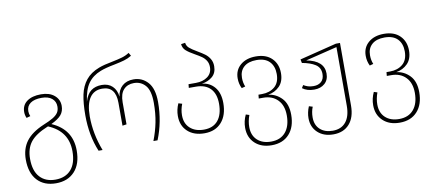

<svg xmlns="http://www.w3.org/2000/svg" viewBox="-79 -1047 3519 1555"><g transform="rotate(-10 1680.5 -269.5)"><path d="M483 -33Q483 78 426.5 139Q370 200 273 200Q175 200 119.5 139.5Q64 79 64 -31Q64 -120 109.5 -181Q155 -242 254 -284Q308 -306 336.5 -323.5Q365 -341 378 -361Q391 -381 391 -411Q391 -452 361 -477Q331 -502 276 -502Q217 -502 184.5 -479Q152 -456 152 -413Q152 -392 161 -372L129 -363Q118 -387 118 -413Q118 -469 160.5 -500Q203 -531 276 -531Q345 -531 385.5 -497Q426 -463 426 -410Q426 -366 401.5 -336.5Q377 -307 318 -279Q483 -207 483 -33ZM448 -33Q448 -198 288 -265Q286 -265 282 -263Q182 -222 140.5 -168.5Q99 -115 99 -31Q99 68 145.5 119Q192 170 273 170Q356 170 402 118Q448 66 448 -33Z M601 -301Q601 -400 615.5 -469Q630 -538 669 -586.5Q708 -635 779 -662Q821 -678 892 -691Q942 -701 974.5 -710.5Q1007 -720 1034 -738L1049 -712Q1020 -694 987.5 -684.5Q955 -675 905 -665Q830 -651 787 -634Q720 -608 683 -556.5Q646 -505 633 -407Q651 -468 686 -494Q721 -520 774 -520Q828 -520 861 -488.5Q894 -457 900 -402Q907 -457 942.5 -488.5Q978 -520 1035 -520Q1106 -520 1153 -467.5Q1200 -415 1200 -305Q1200 -143 1142 0H1108Q1136 -72 1150.5 -144.5Q1165 -217 1165 -304Q1165 -405 1128 -447.5Q1091 -490 1033 -490Q980 -490 948.5 -456Q917 -422 917 -352V-171L883 -166V-354Q883 -490 772 -490Q705 -490 670 -438.5Q635 -387 635 -286Q635 -142 690 0H657Q601 -134 601 -301Z M1719 -205Q1719 -105 1668 -47.5Q1617 10 1528 10Q1441 10 1389.5 -37.5Q1338 -85 1338 -165Q1338 -216 1360 -266L1390 -257Q1372 -211 1372 -165Q1372 -97 1414.5 -58.5Q1457 -20 1528 -20Q1604 -20 1644 -68.5Q1684 -117 1684 -206Q1684 -287 1642.5 -330.5Q1601 -374 1523 -374H1465L1468 -404H1529Q1587 -404 1625 -432Q1663 -460 1663 -511Q1663 -542 1649 -564Q1635 -586 1614.5 -600.5Q1594 -615 1560 -634Q1515 -659 1491.5 -680Q1468 -701 1465 -734L1499 -739Q1502 -713 1522 -695.5Q1542 -678 1585 -653Q1621 -632 1643.5 -615.5Q1666 -599 1682 -573Q1698 -547 1698 -512Q1698 -456 1662 -426Q1626 -396 1575 -389Q1638 -384 1678.5 -336.5Q1719 -289 1719 -205Z M2244 -16Q2244 84 2191.5 142Q2139 200 2047 200Q1961 200 1909.5 151.5Q1858 103 1858 24Q1858 -31 1882 -82L1910 -73Q1892 -24 1892 24Q1892 92 1934 131Q1976 170 2047 170Q2124 170 2166 120.5Q2208 71 2208 -17Q2208 -99 2163.5 -145Q2119 -191 2045 -191H2008L2011 -222H2040Q2103 -222 2144.5 -256.5Q2186 -291 2186 -362Q2186 -426 2150 -463.5Q2114 -501 2043 -501Q1976 -501 1939.5 -468.5Q1903 -436 1903 -379Q1903 -339 1917 -306L1887 -298Q1868 -336 1868 -381Q1868 -449 1916 -490Q1964 -531 2043 -531Q2127 -531 2174 -484.5Q2221 -438 2221 -363Q2221 -294 2183 -255.5Q2145 -217 2089 -208Q2153 -200 2198.5 -152.5Q2244 -105 2244 -16Z M2734 -520V-6Q2734 92 2686 146Q2638 200 2554 200Q2474 200 2425.5 154.5Q2377 109 2377 36Q2377 -11 2397 -59L2427 -50Q2411 -11 2411 36Q2411 99 2450 134.5Q2489 170 2554 170Q2624 170 2662 123.5Q2700 77 2700 -10V-492L2440 -428Q2584 -401 2584 -296Q2584 -243 2550.5 -213.5Q2517 -184 2464 -184Q2405 -184 2367 -213L2381 -236Q2399 -225 2418 -219Q2437 -213 2464 -213Q2503 -213 2527 -234.5Q2551 -256 2551 -298Q2551 -350 2510.5 -376Q2470 -402 2402 -414L2396 -444L2700 -520Z M3297 -16Q3297 84 3244.5 142Q3192 200 3100 200Q3014 200 2962.5 151.5Q2911 103 2911 24Q2911 -31 2935 -82L2963 -73Q2945 -24 2945 24Q2945 92 2987 131Q3029 170 3100 170Q3177 170 3219 120.5Q3261 71 3261 -17Q3261 -99 3216.5 -145Q3172 -191 3098 -191H3061L3064 -222H3093Q3156 -222 3197.5 -256.5Q3239 -291 3239 -362Q3239 -426 3203 -463.5Q3167 -501 3096 -501Q3029 -501 2992.5 -468.5Q2956 -436 2956 -379Q2956 -339 2970 -306L2940 -298Q2921 -336 2921 -381Q2921 -449 2969 -490Q3017 -531 3096 -531Q3180 -531 3227 -484.5Q3274 -438 3274 -363Q3274 -294 3236 -255.5Q3198 -217 3142 -208Q3206 -200 3251.5 -152.5Q3297 -105 3297 -16Z"/></g></svg>

Font: FiraGO UltraLight
Style: Regular
Weight: 200
Designer: bBox Type
Foundry: bBox Type GmbH
Version: Version 1.001